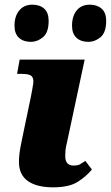

<svg xmlns="http://www.w3.org/2000/svg" viewBox="-20 -791 474 821"><path d="M207 10Q137 10 99 -17Q61 -44 61 -99Q61 -113 63 -132.5Q65 -152 73 -190L112 -377Q119 -412 122 -433.5Q125 -455 115.5 -465Q106 -475 75 -475H53L64 -536H342L272 -208Q267 -185 264 -171.5Q261 -158 260 -148Q259 -138 259 -123Q259 -83 295 -83Q311 -83 320 -87.5Q329 -92 345 -103L373 -66Q348 -36 311.5 -13Q275 10 207 10ZM358 -612Q326 -612 307 -629.5Q288 -647 288 -681Q288 -722 308 -746.5Q328 -771 364 -771Q395 -771 414.5 -754Q434 -737 434 -702Q434 -652 410 -632Q386 -612 358 -612ZM112 -612Q80 -612 61 -629.5Q42 -647 42 -681Q42 -722 62.5 -746.5Q83 -771 118 -771Q150 -771 169 -754Q188 -737 188 -702Q188 -652 164 -632Q140 -612 112 -612Z"/></svg>

Font: Noto Serif Black
Style: Italic
Weight: 900
Italic angle: -12°
Designer: Monotype Design Team
Foundry: Monotype Imaging Inc.
Version: Version 2.013